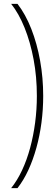

<svg xmlns="http://www.w3.org/2000/svg" viewBox="-20 -813 293 1000"><path d="M71 -793Q113 -739 143 -662.5Q173 -586 189 -496.5Q205 -407 205 -313Q205 -243 196 -174.5Q187 -106 169.5 -43Q152 20 127.5 73Q103 126 71 167H38Q70 127 95 73.5Q120 20 137 -43Q154 -106 163 -174.5Q172 -243 172 -313Q172 -413 155 -503.5Q138 -594 108 -668.5Q78 -743 38 -793Z"/></svg>

Font: Hubot Sans Condensed ExtraLight
Style: Regular
Weight: 200
Width: 3
Designer: Deni Anggara
Foundry: GitHub, Inc., Subsidiary of Microsoft Corporation
Version: Version 2.000